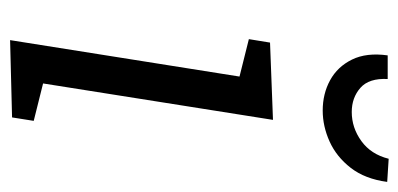

<svg xmlns="http://www.w3.org/2000/svg" viewBox="-230 -576 809 390"><g transform="rotate(90 175.0 -381.5)"><path d="M62 3 136 -463 60 -482 67 -525 224 -531 150 -64 226 -45 219 -1ZM205 -632Q171 -632 143.5 -647Q116 -662 101.5 -691.5Q87 -721 93 -764H141Q139 -726 159 -708.5Q179 -691 208 -691Q240 -691 267 -710.5Q294 -730 303 -766L350 -763Q344 -718 321.5 -689Q299 -660 268 -646Q237 -632 205 -632Z"/></g></svg>

Font: Bitter
Style: Italic
Weight: 400
Italic angle: -9°
Designer: Sol Matas, and Bitter project Authors
Foundry: Sol Matas
Version: Version 2.001